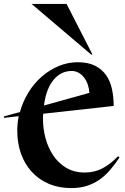

<svg xmlns="http://www.w3.org/2000/svg" viewBox="-45 -959 641 988"><path d="M297.5 -938.8 430 -680 425 -677.5 117.5 -938.8ZM321.2 8.8Q257.5 8.8 206.2 -13.1Q155 -35 118.8 -74.4Q82.5 -113.8 63.1 -168.1Q43.8 -222.5 43.8 -286.2Q43.8 -323.8 51.2 -361.2L-23.8 -352.5L-25 -360L57.5 -382.5Q72.5 -436.2 101.2 -483.1Q130 -530 169.4 -564.4Q208.8 -598.8 256.2 -618.8Q303.8 -638.8 355 -638.8Q408.8 -638.8 444.4 -620.6Q480 -602.5 501.2 -571.9Q522.5 -541.2 531.2 -500.6Q540 -460 540 -413.8L177.5 -373.8Q176.2 -367.5 176.2 -360.6Q176.2 -353.8 176.2 -346.2Q176.2 -296.2 189.4 -247.5Q202.5 -198.8 228.8 -159.4Q255 -120 295.6 -95.6Q336.2 -71.2 391.2 -71.2Q440 -71.2 480.6 -91.9Q521.2 -112.5 562.5 -155L570 -148.8Q547.5 -115 523.1 -86.2Q498.8 -57.5 469.4 -36.2Q440 -15 403.8 -3.1Q367.5 8.8 321.2 8.8ZM415 -481.2Q413.8 -502.5 406.9 -523.1Q400 -543.8 388.1 -559.4Q376.2 -575 360 -584.4Q343.8 -593.8 323.8 -593.8Q268.8 -593.8 230.6 -548.1Q192.5 -502.5 181.2 -416.2Z"/></svg>

Font: Equateur
Style: Regular
Weight: 400
Designer: Ange Degheest & Eugénie Bidaut
Foundry: Velvetyne Type Foundry
Version: Version 1.000;FEAKit 1.0